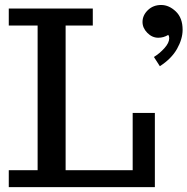

<svg xmlns="http://www.w3.org/2000/svg" viewBox="-20 -770 771 790"><path d="M16.1 0V-69.8H134.8V-665H16.1V-734.9H361.8V-665H250V-69.8H525.9V-305.2H617.2V0ZM637.7 -497.6 613.3 -535.6Q636.7 -549.8 656.5 -571.8Q676.3 -593.8 676.3 -612.8Q676.3 -621.1 672.4 -626.5Q653.3 -614.7 631.3 -614.7Q606 -614.7 586.2 -634.8Q566.4 -654.8 566.4 -679.7Q566.4 -707 588.4 -728.3Q610.4 -749.5 643.1 -749.5Q675.3 -749.5 703.4 -722.9Q731.4 -696.3 731.4 -647.5Q731.4 -609.9 708.5 -569.1Q685.5 -528.3 637.7 -497.6Z"/></svg>

Font: Trocchi
Style: Regular
Weight: 400
Designer: Vernon Adams
Foundry: Vernon Adams
Version: Version 1.101; ttfautohint (v1.8.4.7-5d5b);gftools[0.9.27]